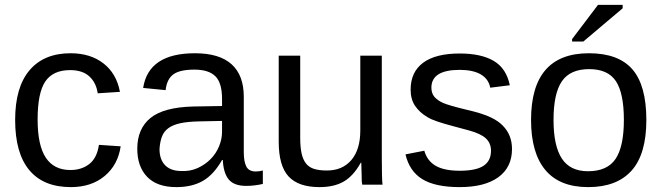

<svg xmlns="http://www.w3.org/2000/svg" viewBox="-20 -756 2708 786"><path d="M134 -267Q134 -161 167.5 -110.5Q201 -60 268 -60Q314 -60 345.5 -84.5Q377 -109 385 -163L474 -157Q463 -81 408.5 -35.5Q354 10 270 10Q158 10 100 -59.5Q42 -129 42 -265Q42 -399 101 -468.5Q160 -538 269 -538Q350 -538 403.5 -496.5Q457 -455 471 -380L380 -374Q374 -417 346 -443Q318 -469 267 -469Q197 -469 165.5 -422.5Q134 -376 134 -267Z M702 10Q623 10 582.5 -32Q542 -74 542 -147Q542 -229 596 -273Q650 -317 771 -320L889 -322V-351Q889 -417 861.5 -444Q834 -471 776 -471Q716 -471 689.5 -451.5Q663 -432 658 -387L566 -396Q588 -538 778 -538Q878 -538 928 -493Q978 -448 978 -360V-133Q978 -94 988.5 -74Q999 -54 1027 -54Q1041 -54 1056 -58V-3Q1021 5 988 5Q939 5 917 -20.5Q895 -46 892 -101H889Q855 -41 810.5 -15.5Q766 10 702 10ZM722 -56Q758 -54 789 -68Q820 -82 842.5 -105Q865 -128 877 -157.5Q889 -187 889 -217V-261L793 -259Q748 -258 718 -251.5Q688 -245 669.5 -231.5Q651 -218 643 -197Q635 -176 633 -146Q633 -103 656 -79.5Q679 -56 722 -56Z M1209 -528V-193Q1209 -154 1214.5 -128.5Q1220 -103 1232.5 -87Q1245 -71 1266 -64.5Q1287 -58 1318 -58Q1382 -58 1418.5 -101Q1455 -144 1455 -222V-528H1543V-113Q1543 -21 1546 0H1463Q1463 0 1461 -13Q1461 -24 1460.5 -38Q1460 -52 1459 -90H1457Q1427 -36 1387.5 -13Q1348 10 1288 10Q1202 10 1161.5 -33.5Q1121 -77 1121 -176V-528Z M2076 -146Q2076 -71 2020 -30.5Q1964 10 1862 10Q1762 10 1709 -22.5Q1656 -55 1640 -124L1717 -139Q1729 -97 1764 -77Q1799 -57 1862 -57Q1928 -57 1959 -77Q1990 -97 1990 -139Q1990 -170 1969 -189.5Q1948 -209 1900 -222L1837 -239Q1799 -249 1772 -258Q1745 -267 1729 -277Q1697 -296 1679 -323Q1661 -350 1661 -389Q1661 -461 1712 -499Q1763 -537 1862 -537Q1950 -537 2001.5 -506.5Q2053 -476 2067 -407L1987 -397Q1980 -433 1948 -451.5Q1916 -470 1862 -470Q1746 -470 1746 -397Q1746 -375 1758 -360Q1771 -345 1793 -335Q1804 -330 1828 -323Q1852 -316 1889 -307Q1924 -299 1949 -291Q1974 -283 1990 -275Q2021 -260 2038 -242Q2076 -204 2076 -146Z M2626 -265Q2626 -125 2565.5 -57.5Q2505 10 2388 10Q2271 10 2212.5 -60Q2154 -130 2154 -265Q2154 -538 2391 -538Q2512 -538 2569 -472Q2626 -406 2626 -265ZM2534 -265Q2534 -374 2501.5 -423.5Q2469 -473 2392 -473Q2314 -473 2280 -423Q2246 -373 2246 -265Q2246 -159 2280 -107Q2314 -55 2387 -55Q2466 -55 2500 -105.5Q2534 -156 2534 -265ZM2322 -586V-596L2428 -736H2529V-722L2368 -586Z"/></svg>

Font: Libra Sans
Style: Regular
Weight: 400
Foundry: Context Ltd
Version: Version 1.000; ttfautohint (v1.3)